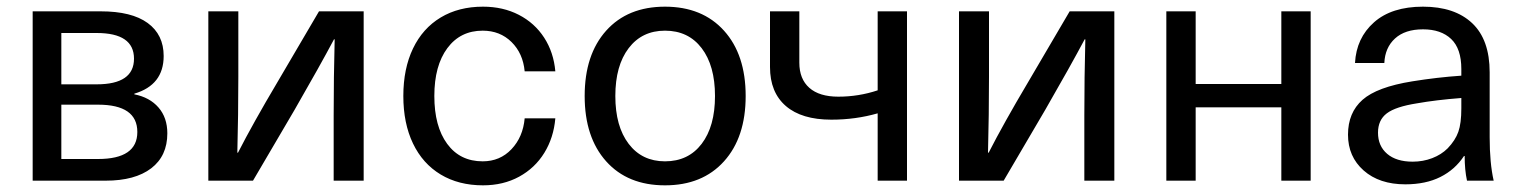

<svg xmlns="http://www.w3.org/2000/svg" viewBox="-20 -542 4561 576"><path d="M471 -374Q471 -287 383 -261V-259Q429 -250 455.5 -219.5Q482 -189 482 -142Q482 -74 433.5 -37Q385 0 297 0H78V-508H282Q375 -508 423 -473Q471 -438 471 -374ZM164 -289H270Q382 -289 382 -366Q382 -443 270 -443H164ZM164 -65H274Q392 -65 392 -146Q392 -228 274 -228H164Z M981 0V-196Q981 -310 984 -424H982Q940 -345 864 -213L739 0H605V-508H695V-312Q695 -198 692 -84H694Q739 -172 812 -295L937 -508H1071V0Z M1646 -328H1554Q1549 -382 1514.5 -416Q1480 -450 1428 -450Q1361 -450 1322 -397.5Q1283 -345 1283 -254Q1283 -163 1321.5 -110.5Q1360 -58 1428 -58Q1480 -58 1514.5 -94.5Q1549 -131 1554 -187H1646Q1641 -129 1613 -83.5Q1585 -38 1537.5 -12Q1490 14 1429 14Q1356 14 1302 -18.5Q1248 -51 1219 -111.5Q1190 -172 1190 -254Q1190 -336 1219 -396.5Q1248 -457 1302 -489.5Q1356 -522 1429 -522Q1489 -522 1536.5 -497.5Q1584 -473 1612.5 -429Q1641 -385 1646 -328Z M1975 -522Q2087 -522 2152 -450Q2217 -378 2217 -254Q2217 -130 2152 -58Q2087 14 1975 14Q1863 14 1798.5 -58Q1734 -130 1734 -254Q1734 -378 1798.5 -450Q1863 -522 1975 -522ZM1975 -58Q2045 -58 2085 -110.5Q2125 -163 2125 -254Q2125 -345 2085 -397.5Q2045 -450 1975 -450Q1906 -450 1866 -397.5Q1826 -345 1826 -254Q1826 -163 1866 -110.5Q1906 -58 1975 -58Z M2613 0V-202Q2547 -183 2474 -183Q2385 -183 2337.5 -224Q2290 -265 2290 -341V-508H2378V-354Q2378 -305 2408 -278.5Q2438 -252 2495 -252Q2556 -252 2613 -271V-508H2701V0Z M3233 0V-196Q3233 -310 3236 -424H3234Q3192 -345 3116 -213L2991 0H2857V-508H2947V-312Q2947 -198 2944 -84H2946Q2991 -172 3064 -295L3189 -508H3323V0Z M3824 0V-220H3567V0H3479V-508H3567V-290H3824V-508H3912V0Z M4449 -325V-130Q4449 -53 4461 0H4381Q4374 -32 4374 -74H4372Q4345 -33 4301 -11Q4257 11 4196 11Q4118 11 4071 -30.5Q4024 -72 4024 -138Q4024 -204 4067.5 -242.5Q4111 -281 4217 -298Q4291 -310 4364 -315V-335Q4364 -396 4333.5 -425Q4303 -454 4249 -454Q4195 -454 4165 -426.5Q4135 -399 4133 -353H4045Q4049 -428 4102 -475Q4155 -522 4249 -522Q4344 -522 4396.5 -472.5Q4449 -423 4449 -325ZM4231 -232Q4167 -222 4140.5 -202Q4114 -182 4114 -144Q4114 -104 4141.5 -80.5Q4169 -57 4218 -57Q4249 -57 4276.5 -67.5Q4304 -78 4323 -97Q4346 -121 4355 -146.5Q4364 -172 4364 -217V-248Q4287 -242 4231 -232Z"/></svg>

Font: CST
Style: Regular
Weight: 400
Version: Version 1.00